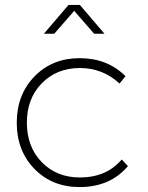

<svg xmlns="http://www.w3.org/2000/svg" viewBox="-20 -758 599 779"><path d="M304 -738 404 -621H362L281 -714L200 -621H158L258 -738ZM303 -522Q416 -522 489 -449L465 -419Q397 -482 304 -482Q210 -482 149.5 -420Q89 -358 89 -261Q89 -162 149.5 -100Q210 -38 304 -38Q412 -38 474 -111L499 -84Q427 1 303 1Q192 1 120 -72.5Q48 -146 48 -260Q48 -374 120 -448Q192 -522 303 -522Z"/></svg>

Font: Montserrat Ultra Light
Style: Regular
Weight: 200
Designer: Julieta Ulanovsky
Foundry: Julieta Ulanovsky
Version: Version 3.100;PS 003.100;hotconv 1.0.88;makeotf.lib2.5.64775